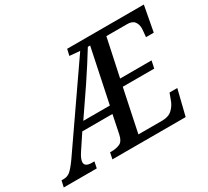

<svg xmlns="http://www.w3.org/2000/svg" viewBox="-190 -936 1252 1158"><g transform="rotate(-30 436.0 -357.0)"><path d="M-49 0 -39 -44H-24Q2 -44 21.5 -60Q41 -76 74 -122L449 -664L377 -670L387 -714H921L888 -537H834Q834 -541 835.5 -554.5Q837 -568 838 -580.5Q839 -593 839 -596Q839 -624 824.5 -643Q810 -662 774 -662H630L574 -399H793L782 -348H563L501 -52H668Q712 -52 737.5 -76.5Q763 -101 774 -134L790 -177H844L800 0H290L299 -44H311Q342 -44 367 -55Q392 -66 401 -110L427 -237H217L150 -136Q124 -97 124 -75Q124 -44 172 -44H190L181 0ZM254 -289H439L517 -662H501Q477 -623 443.5 -570.5Q410 -518 379 -472Z"/></g></svg>

Font: Noto Serif SemiCondensed Medium
Style: Italic
Weight: 500
Width: 4
Italic angle: -12°
Designer: Monotype Design Team
Foundry: Monotype Imaging Inc.
Version: Version 2.013